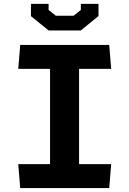

<svg xmlns="http://www.w3.org/2000/svg" viewBox="-20 -959 660 979"><path d="M235.2 -730H383.2V0H235.2ZM73.1 -122.1H546.9L536.9 0H83.1ZM83.1 -730H536.9L546.9 -607.9H73.1ZM137.8 -876.6V-939.4H227.8V-908.1L264.8 -878.8H355.2L392.2 -908.1V-939.4H482.2V-877.1L391.8 -803.6H228.2Z"/></svg>

Font: Monaspace Krypton Var ExLight
Style: Regular
Weight: 200
Designer: Riley Cran and the Lettermatic Team
Version: Version 1.200 (Monaspace Krypton Var)